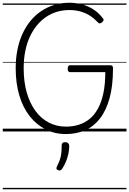

<svg xmlns="http://www.w3.org/2000/svg" viewBox="-20 -955 939 1395"><path d="M459 19Q377 19 310 -15.5Q243 -50 194.5 -112.5Q146 -175 120 -263Q94 -351 94 -459Q94 -530 106.5 -593Q119 -656 143.5 -709.5Q168 -763 202.5 -804.5Q237 -846 280.5 -875Q324 -904 375.5 -919.5Q427 -935 484 -935Q531 -935 574.5 -923.5Q618 -912 656.5 -888Q695 -864 726 -824Q734 -815 732.5 -808.5Q731 -802 722 -793Q711 -785 704 -785Q697 -785 688 -795Q661 -824 629.5 -843.5Q598 -863 561.5 -872.5Q525 -882 484 -882Q436 -882 393 -869Q350 -856 313 -830.5Q276 -805 246.5 -768.5Q217 -732 195.5 -685Q174 -638 163 -581Q152 -524 152 -459Q152 -360 174.5 -282Q197 -204 238 -148.5Q279 -93 335.5 -64Q392 -35 459 -35Q509 -35 552 -48.5Q595 -62 630.5 -90.5Q666 -119 691.5 -165.5Q717 -212 731 -277.5Q745 -343 745 -431H489Q481 -431 476.5 -436.5Q472 -442 472 -456Q472 -470 476.5 -475.5Q481 -481 489 -481H779Q792 -481 796.5 -476Q801 -471 801 -458Q801 -331 776 -241Q751 -151 705.5 -93Q660 -35 597 -8Q534 19 459 19ZM402 281Q391 277 390 270.5Q389 264 395 251Q408 226 415 205.5Q422 185 425 161Q428 137 428 103Q428 92 433.5 85Q439 78 453 78Q468 78 475.5 86Q483 94 483 106Q483 133 477 161.5Q471 190 460 217Q449 244 434 268Q427 278 420 282Q413 286 402 281ZM0 410H899V420H0ZM0 -20H899V0H0ZM0 -505H899V-500H0ZM0 -930H899V-920H0Z"/></svg>

Font: Playwrite DE Grund Guides
Style: Regular
Weight: 400
Designer: Veronika Burian, José Scaglione
Foundry: TypeTogether
Version: Version 1.003